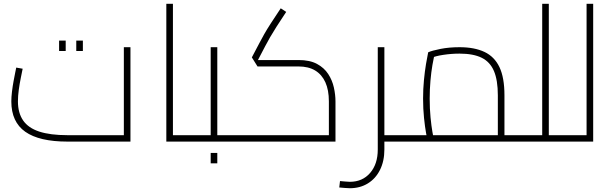

<svg xmlns="http://www.w3.org/2000/svg" viewBox="-20 -750 3242 1017"><path d="M337 0Q188 0 114 -52Q40 -104 40 -213Q40 -236 43.5 -265Q47 -294 52 -321Q57 -348 61 -367.5Q65 -387 66 -392L100 -386Q96 -366 90 -336.5Q84 -307 79.5 -274.5Q75 -242 75 -213Q75 -152 102.5 -112Q130 -72 188 -53Q246 -34 337 -34H636V-500H671V0ZM293 -480V-535H328V-480ZM384 -480V-535H419V-480Z M896 0V-34H996V0ZM861 0V-730H896V0ZM996 0V-34Q1010 -34 1013 -29Q1016 -24 1016 -17Q1016 -10 1013 -5Q1010 0 996 0Z M1131 0V-34H1231V0ZM996 0V-34H1111L1096 -20V-500H1131V0ZM996 0Q983 0 979.5 -5Q976 -10 976 -17Q976 -24 979.5 -29Q983 -34 996 -34ZM1231 0V-34Q1245 -34 1248 -29Q1251 -24 1251 -17Q1251 -10 1248 -5Q1245 0 1231 0ZM1096 115V60H1131V115Z M1231 0V-34H1737L1722 -20V-213Q1722 -273 1703.5 -314Q1685 -355 1649.5 -376.5Q1614 -398 1561 -398H1344L1314 -446L1354 -522Q1366 -545 1379.5 -569Q1393 -593 1414 -625.5Q1435 -658 1467 -706L1496 -687Q1464 -639 1444 -607.5Q1424 -576 1410.5 -552.5Q1397 -529 1385 -506L1339 -418L1330 -432H1561Q1621 -432 1659 -411.5Q1697 -391 1718.5 -358Q1740 -325 1748.5 -286.5Q1757 -248 1757 -213V0ZM1231 0Q1218 0 1214.5 -5Q1211 -10 1211 -17Q1211 -24 1214.5 -29Q1218 -34 1231 -34Z M2016 0V-34H2116V0ZM1833 247Q1820 247 1805.5 245.5Q1791 244 1777 243L1781 209Q1795 210 1808.5 211.5Q1822 213 1833 213Q1900 213 1940.5 166Q1981 119 1981 42V-500H2016V42Q2016 103 1993 149.5Q1970 196 1928.5 221.5Q1887 247 1833 247ZM2116 0V-34Q2130 -34 2133 -29Q2136 -24 2136 -17Q2136 -10 2133 -5Q2130 0 2116 0Z M2652 0V-34H2752V0ZM2116 0V-34H2652L2617 0V-245Q2617 -325 2596.5 -373.5Q2576 -422 2531.5 -444Q2487 -466 2414 -466Q2372 -466 2328.5 -459.5Q2285 -453 2262 -442L2282 -465Q2277 -443 2270.5 -405.5Q2264 -368 2260 -322Q2256 -276 2256 -228Q2256 -174 2260.5 -128Q2265 -82 2270.5 -51Q2276 -20 2279 -11L2246 0Q2243 -11 2237 -44Q2231 -77 2226 -125Q2221 -173 2221 -228Q2221 -278 2225.5 -325Q2230 -372 2236.5 -411Q2243 -450 2248 -473Q2268 -482 2313.5 -491Q2359 -500 2414 -500Q2493 -500 2546 -475Q2599 -450 2625.5 -394.5Q2652 -339 2652 -245V0ZM2116 0Q2103 0 2099.5 -5Q2096 -10 2096 -17Q2096 -24 2099.5 -29Q2103 -34 2116 -34ZM2752 0V-34Q2766 -34 2769 -29Q2772 -24 2772 -17Q2772 -10 2769 -5Q2766 0 2752 0Z M2887 0V-34H2987V0ZM2852 0V-730H2887V0ZM2752 0V-34H2852V0ZM2752 0Q2739 0 2735.5 -5Q2732 -10 2732 -17Q2732 -24 2735.5 -29Q2739 -34 2752 -34ZM2987 0V-34Q3001 -34 3004 -29Q3007 -24 3007 -17Q3007 -10 3004 -5Q3001 0 2987 0Z M3087 0V-730H3122V0ZM2987 0V-34H3087V0ZM2987 0Q2974 0 2970.5 -5Q2967 -10 2967 -17Q2967 -24 2970.5 -29Q2974 -34 2987 -34Z"/></svg>

Font: TitilliumWeb ExtraLight
Style: Regular
Weight: 400
Designer: Mohamed Gaber, Accademia di Belle Arti di Urbino and others
Foundry: Kief Type Foundry, Accademia di Belle Arti di Urbino and others
Version: Version 3.000; ttfautohint (v1.8.2)